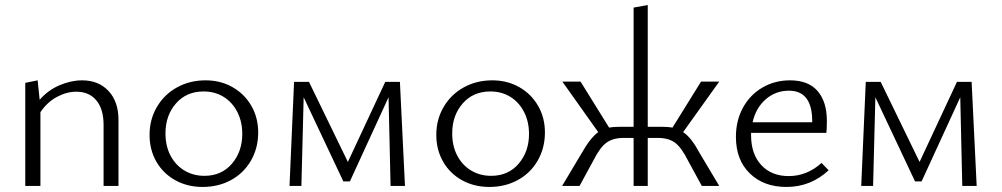

<svg xmlns="http://www.w3.org/2000/svg" viewBox="-20 -736 3967 760"><path d="M449 -261V0H390V-242Q390 -304 361.5 -338.5Q333 -373 282 -373Q244 -373 205.5 -352.5Q167 -332 140 -292V0H80V-408L129 -418L137 -341Q170 -379 215.5 -398.5Q261 -418 305 -418Q370 -418 409.5 -376Q449 -334 449 -261Z M572 -202Q572 -263 601 -312.5Q630 -362 680.5 -390Q731 -418 794 -418Q853 -418 900.5 -391Q948 -364 975 -317Q1002 -270 1002 -212Q1002 -150 973.5 -100.5Q945 -51 895 -23.5Q845 4 782 4Q722 4 674 -22.5Q626 -49 599 -96Q572 -143 572 -202ZM939 -206Q939 -255 919 -293.5Q899 -332 864.5 -353Q830 -374 786 -374Q718 -374 676.5 -326.5Q635 -279 635 -208Q635 -158 655 -120Q675 -82 710 -61Q745 -40 789 -40Q857 -40 898 -88Q939 -136 939 -206Z M1526 0 1518 -351 1365 -18H1339L1182 -351L1173 0H1126L1144 -412H1203L1357 -95L1505 -412H1563L1583 0Z M1707 -202Q1707 -263 1736 -312.5Q1765 -362 1815.5 -390Q1866 -418 1929 -418Q1988 -418 2035.5 -391Q2083 -364 2110 -317Q2137 -270 2137 -212Q2137 -150 2108.5 -100.5Q2080 -51 2030 -23.5Q1980 4 1917 4Q1857 4 1809 -22.5Q1761 -49 1734 -96Q1707 -143 1707 -202ZM2074 -206Q2074 -255 2054 -293.5Q2034 -332 1999.5 -353Q1965 -374 1921 -374Q1853 -374 1811.5 -326.5Q1770 -279 1770 -208Q1770 -158 1790 -120Q1810 -82 1845 -61Q1880 -40 1924 -40Q1992 -40 2033 -88Q2074 -136 2074 -206Z M2753 -124 2827 0H2758L2703 -101Q2677 -153 2651.5 -171.5Q2626 -190 2585 -190H2544V0H2488V-190H2447Q2407 -190 2381 -171.5Q2355 -153 2329 -101L2274 0H2205L2279 -124Q2316 -190 2348 -213L2206 -413H2278L2391 -231Q2408 -234 2429 -234H2488V-706L2544 -716V-234H2604Q2624 -234 2642 -231L2755 -413H2827L2684 -213Q2702 -201 2718 -180Q2734 -159 2753 -124Z M3260 -62Q3189 4 3093 4Q3003 4 2948 -49.5Q2893 -103 2893 -194Q2893 -259 2921 -310Q2949 -361 2998 -389.5Q3047 -418 3107 -418Q3180 -418 3216.5 -375.5Q3253 -333 3253 -258Q3253 -225 3251 -210H2953V-201Q2953 -126 2993.5 -82.5Q3034 -39 3102 -39Q3174 -39 3232 -91ZM2959 -252H3195V-256Q3195 -377 3103 -377Q3050 -377 3011 -343Q2972 -309 2959 -252Z M3789 0 3781 -351 3628 -18H3602L3445 -351L3436 0H3389L3407 -412H3466L3620 -95L3768 -412H3826L3846 0Z"/></svg>

Font: Ysabeau Infant Semilight
Style: Regular
Weight: 300
Designer: Christian Thalmann (Catharsis Fonts)
Version: Version 0.003